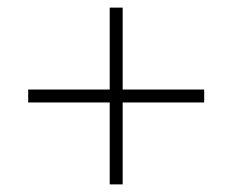

<svg xmlns="http://www.w3.org/2000/svg" viewBox="-20 -605 610 504"><path d="M302 -370H516V-336H302V-121H268V-336H54V-370H268V-585H302Z"/></svg>

Font: Noto Sans ExtraLight
Style: Regular
Weight: 200
Designer: Monotype Design Team
Foundry: Monotype Imaging Inc.
Version: Version 2.007